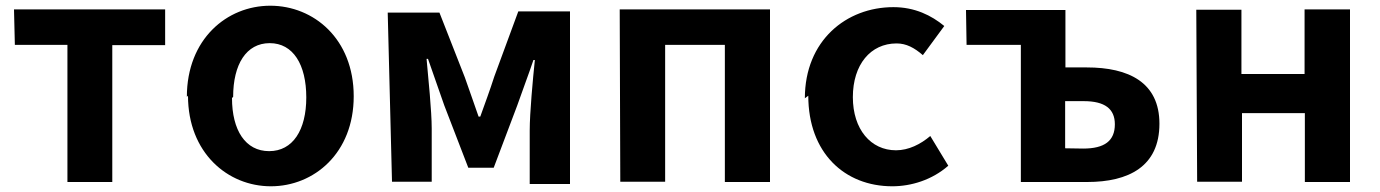

<svg xmlns="http://www.w3.org/2000/svg" viewBox="-20 -596 4831 672"><path d="M32 -439H216V41H373V-438H558V-563H29Z M638 -261C638 -61 777 56 928 56C1079 56 1218 -60 1218 -259C1218 -460 1078 -576 926 -576C774 -576 634 -459 634 -257ZM796 -257C796 -371 842 -445 924 -445C1006 -445 1052 -370 1052 -255C1052 -141 1005 -67 922 -67C839 -67 792 -140 792 -253Z M1352 40H1491V-146C1491 -207 1479 -324 1473 -390H1478C1495 -340 1518 -277 1535 -227L1619 -9H1708L1790 -226C1807 -275 1830 -335 1847 -386H1852C1845 -319 1834 -201 1834 -139V48H1975V-556H1794L1710 -328C1694 -278 1677 -233 1661 -188H1655C1640 -232 1624 -276 1607 -325L1518 -552H1337Z M2151 40H2308V-439H2517V41H2675V-563H2149Z M2809 -261C2809 -61 2936 56 3103 56C3169 56 3242 34 3299 -16L3236 -120C3202 -91 3160 -70 3116 -70C3028 -70 2965 -143 2965 -256C2965 -370 3027 -444 3118 -444C3152 -444 3180 -429 3210 -403L3285 -505C3240 -542 3182 -571 3107 -571C2942 -571 2797 -454 2797 -252Z M3363 -439H3553V41H3785C3930 41 4038 -13 4038 -163C4038 -308 3930 -360 3784 -360H3709V-561H3361ZM3708 -77V-242H3773C3847 -242 3882 -215 3882 -161C3882 -103 3846 -76 3771 -76Z M4170 40H4327V-200H4547V41H4705V-563H4546V-337H4325V-562H4167Z"/></svg>

Font: GenEiGothic-pro-Regular
Style: Bold
Weight: 700
Designer: Ryoko NISHIZUKA (kana & ideographs); Paul D. Hunt (Latin, Greek & Cyrillic); Wenlong ZHANG (bopomofo); Sandoll Communica
Foundry: Adobe Systems Incorporated; o_tamon
Version: Version 1.000.140830